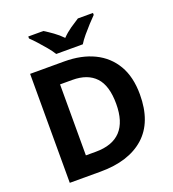

<svg xmlns="http://www.w3.org/2000/svg" viewBox="-163 -1058 1066 1182"><g transform="rotate(-20 370.0 -467.0)"><path d="M682 -364Q682 -183 579.5 -91.5Q477 0 292 0H90V-714H314Q426 -714 508.5 -674Q591 -634 636.5 -556.5Q682 -479 682 -364ZM525 -360Q525 -479 473 -534.5Q421 -590 322 -590H241V-125H306Q525 -125 525 -360ZM283 -774Q269 -797 246.5 -824Q224 -851 200.5 -877Q177 -903 158 -921V-934H257Q283 -918 313 -896.5Q343 -875 369 -848Q395 -875 426 -896.5Q457 -918 483 -934H582V-921Q564 -903 540 -877Q516 -851 493.5 -824Q471 -797 457 -774Z"/></g></svg>

Font: Noto Sans Ol Chiki
Style: Regular
Weight: 400
Designer: Monotype Design Team, Lewis McGuffie
Foundry: Monotype Imaging Inc.
Version: Version 2.003